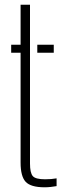

<svg xmlns="http://www.w3.org/2000/svg" viewBox="-20 -790 280 816"><path d="M27.5 -566V-600H67.5V-770H107.5V-95Q107.5 -56 119 -42Q130.5 -28 171.5 -28Q187.5 -28 197.2 -29Q207 -30 220.5 -32V1Q208.5 3 195.8 4.5Q183 6 169.5 6Q111 6 89.2 -17.2Q67.5 -40.5 67.5 -99V-566ZM138.5 -566V-600H208.5V-566Z"/></svg>

Font: Big Shoulders Stencil Text Thin Thin
Style: Regular
Weight: 250
Version: Version 2.001